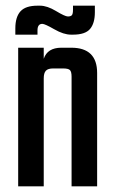

<svg xmlns="http://www.w3.org/2000/svg" viewBox="-20 -656 405 676"><path d="M196 -488H231Q322 -488 322 -399V0H232V-386Q232 -404 226 -409.5Q220 -415 202 -415H167Q149 -415 141.5 -407Q134 -399 134 -380V0H44V-488H134V-449Q147 -488 196 -488ZM112 -549V-534H34V-556Q34 -596 52 -616Q70 -636 112 -636H121Q146 -636 177.5 -617Q209 -598 219 -598Q229 -598 233 -602.5Q237 -607 237 -622V-636H314V-613Q314 -574 297 -554Q280 -534 237 -534H230Q204 -534 171 -553Q138 -572 129 -572Q112 -572 112 -549Z"/></svg>

Font: Teko Regular
Style: Regular
Weight: 400
Designer: Manushi Parikh, Jonny Pinhorn
Foundry: Indian Type Foundry
Version: Version 1.105;PS 1.0;hotconv 1.0.78;makeotf.lib2.5.61930; tt